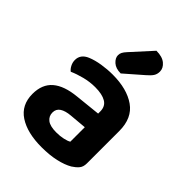

<svg xmlns="http://www.w3.org/2000/svg" viewBox="-214 -836 957 957"><g transform="rotate(45 264.5 -357.5)"><path d="M253 -89Q279 -89 301.5 -94Q324 -99 335 -106V-208L245 -200Q209 -197 189 -184Q169 -171 169 -146Q169 -120 189 -104.5Q209 -89 253 -89ZM248 -492Q349 -492 409.5 -449.5Q470 -407 470 -316V-88Q470 -63 457.5 -48.5Q445 -34 426 -22Q397 -5 353 5Q309 15 253 15Q152 15 92.5 -24Q33 -63 33 -141Q33 -209 75 -245Q117 -281 200 -289L334 -303V-318Q334 -354 307 -370Q280 -386 231 -386Q193 -386 156 -376.5Q119 -367 90 -354Q79 -362 71 -377.5Q63 -393 63 -410Q63 -450 106 -468Q135 -480 173 -486Q211 -492 248 -492ZM219 -621 318 -730Q360 -730 382 -711.5Q404 -693 404 -669Q404 -650 395 -636.5Q386 -623 366 -606L272 -524Q237 -524 217.5 -541.5Q198 -559 198 -579Q198 -590 203 -599.5Q208 -609 219 -621Z"/></g></svg>

Font: BalooTamma2Bold
Style: Bold
Weight: 700
Designer: Divya Kowshik, Shuchita Grover and Ek Type
Foundry: Ek Type
Version: Version 1.700